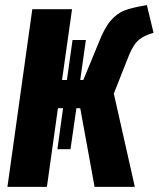

<svg xmlns="http://www.w3.org/2000/svg" viewBox="-20 -729 619 749"><path d="M483 -513 424 -364 506 0H349L293 -307H278L255 -147H204L226 -307H206L163 0H9L106 -693H261L222 -417H241L263 -573H315L293 -417H305L364 -560Q386 -618 411 -647.5Q436 -677 466.5 -688.5Q497 -700 553 -709L579 -601Q545 -592 523 -574.5Q501 -557 483 -513Z"/></svg>

Font: Fira Sans Extra Condensed
Style: Bold Italic
Weight: 700
Width: 3
Italic angle: -8°
Designer: Carrois Corporate & Edenspiekermann AG
Foundry: Carrois Corporate GbR & Edenspiekermann AG
Version: Version 4.203